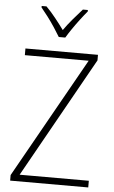

<svg xmlns="http://www.w3.org/2000/svg" viewBox="-62 -990 611 1031"><g transform="rotate(5 243.5 -474.5)"><path d="M454 0H33V-30L397 -678H53V-714H444V-684L81 -36H454ZM226 -791Q213 -813 194.5 -841Q176 -869 156 -895.5Q136 -922 120 -941V-949H146Q171 -924 197 -891.5Q223 -859 244 -830Q265 -860 290.5 -890Q316 -920 342 -949H369V-941Q352 -921 331.5 -894Q311 -867 292.5 -840Q274 -813 261 -791Z"/></g></svg>

Font: Noto Sans Arabic SemCond ExtLt
Style: Regular
Weight: 200
Width: 4
Designer: Monotype Design Team, Nadine Chahine, Nizar Qandah and Khaled Hosny
Foundry: Monotype Imaging Inc.
Version: Version 2.012; ttfautohint (v1.8.4.7-5d5b)